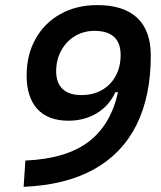

<svg xmlns="http://www.w3.org/2000/svg" viewBox="-20 -721 626 746"><path d="M71.8 4.9 78.6 -97.2Q236.3 -104 323.5 -169.7Q410.6 -235.4 438.5 -362.8H428.2Q404.3 -310.1 356 -281Q307.6 -252 246.1 -252Q166.5 -252 125 -297.6Q83.5 -343.3 83.5 -427.2Q83.5 -508.3 118.2 -570.1Q152.8 -631.8 214.8 -666.5Q276.9 -701.2 358.4 -701.2Q460.4 -701.2 513.2 -651.6Q565.9 -602.1 565.9 -504.9Q565.9 -347.2 510.3 -235.6Q454.6 -124 344.7 -63Q234.9 -2 71.8 4.9ZM295.9 -351.6Q341.8 -351.6 376 -371.1Q410.2 -390.6 429.4 -425.8Q448.7 -460.9 448.7 -507.3Q448.7 -601.1 346.7 -601.1Q304.7 -601.1 271 -580.6Q237.3 -560.1 217.8 -524.4Q198.2 -488.8 198.2 -443.8Q198.2 -399.4 223.1 -375.5Q248 -351.6 295.9 -351.6Z"/></svg>

Font: Cascadia Mono Medium
Style: Italic
Weight: 500
Italic angle: -10°
Monospace: yes
Designer: Aaron Bell
Foundry: Saja Typeworks
Version: Version 2407.024